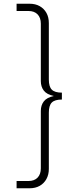

<svg xmlns="http://www.w3.org/2000/svg" viewBox="-20 -758 414 1030"><path d="M69 252V213H133Q164 213 181.5 195Q199 177 199 145V-163Q199 -193 215 -214Q231 -235 269 -243Q231 -251 215 -272Q199 -293 199 -323V-631Q199 -663 181.5 -681Q164 -699 133 -699H69V-738H138Q170 -738 193 -725Q216 -712 229 -689Q242 -666 242 -634V-331Q242 -293 258 -277Q274 -261 312 -261V-224Q274 -224 258 -208Q242 -192 242 -154V148Q242 179 229 202.5Q216 226 193 239Q170 252 138 252Z"/></svg>

Font: Gantari ExtraLight
Style: Regular
Weight: 250
Designer: Anugrah Pasau
Foundry: Lafontype
Version: Version 1.000